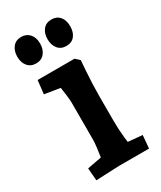

<svg xmlns="http://www.w3.org/2000/svg" viewBox="-178 -754 693 824"><g transform="rotate(-30 168.5 -342.0)"><path d="M45.7 5 40.7 -57 162.9 -80 104.5 -29Q107.1 -41.5 110.6 -65.3Q114.1 -89.1 117.3 -113.8Q120.5 -138.5 120.5 -152.5V-336.3Q120.5 -350.5 117.3 -375.5Q114.2 -400.5 110 -426.9Q105.9 -453.4 102.9 -471.5L161.6 -407.1L35.1 -427.4L42.6 -494H225.5L245.7 -475.4Q244.1 -456.5 242 -425.9Q239.8 -395.3 238.5 -363.1Q237.2 -330.9 237.2 -306.3V-182.5Q237.2 -135.8 241.8 -94.5Q246.4 -53.2 250 -31.4L192.6 -75.4L315.2 -64.1L309.5 0H162.1Q155.3 0 134.7 1Q114.1 2 89.7 3Q65.4 4 45.7 5ZM73.4 -558.5Q47.2 -558.5 32 -576.6Q16.8 -594.6 16.8 -623.9Q16.8 -652.1 31.6 -670.8Q46.5 -689.5 73.4 -689.5Q98.9 -689.5 114.5 -672.1Q130.2 -654.7 130.2 -624.5Q130.2 -595.3 115 -576.9Q99.9 -558.5 73.4 -558.5ZM223.4 -558.5Q196.1 -558.5 181.5 -577.1Q166.8 -595.6 166.8 -624.2Q166.8 -652.7 181.6 -671.1Q196.5 -689.5 223.3 -689.5Q249.1 -689.5 264.1 -672.1Q279.2 -654.7 279.2 -624.1Q279.2 -594.6 264.7 -576.6Q250.2 -558.5 223.4 -558.5Z"/></g></svg>

Font: Andada Pro
Style: Regular
Weight: 400
Designer: Carolina Giovagnoli
Foundry: Huerta Tipografica
Version: Version 3.003